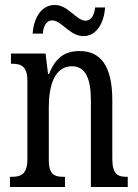

<svg xmlns="http://www.w3.org/2000/svg" viewBox="-20 -751 555 771"><path d="M315 -606C370 -606 398 -662 402 -721H362C359 -694 349 -668 323 -668C287 -668 254 -731 200 -731C143 -731 115 -674 111 -616H152C154 -643 164 -669 190 -669C227 -669 260 -606 315 -606ZM20 0H241V-41H236C201 -41 176 -48 176 -108V-321C176 -405 198 -485 269 -485C325 -485 345 -432 345 -347V0H493V-41H489C454 -41 431 -50 431 -113V-349C431 -486 384 -546 300 -546C242 -546 204 -522 177 -454H173L163 -536H24V-495H29C63 -495 90 -486 90 -427V-113C90 -50 63 -41 27 -41H20Z"/></svg>

Font: Noto Serif Lao ExtCond
Style: Regular
Weight: 400
Width: 2
Designer: Monotype Design Team
Foundry: Monotype Imaging Inc.
Version: Version 2.004